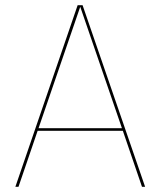

<svg xmlns="http://www.w3.org/2000/svg" viewBox="-20 -717 616 737"><path d="M278 -697H297L537 0H525L451.5 -215H124.5L51 0H39ZM448 -225 288 -691 128 -225Z"/></svg>

Font: HK Grotesk Thin
Style: Regular
Weight: 100
Designer: Alfredo Marco Pradil
Foundry: Hanken Design Co.
Version: Version 3.001